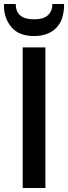

<svg xmlns="http://www.w3.org/2000/svg" viewBox="-45 -944 342 964"><path d="M0 0ZM0 0ZM183 0H69V-706H183ZM126 -763Q50 -763 12.5 -807.5Q-25 -852 -25 -914V-924H34Q34 -847 126 -847Q174 -847 196 -868Q218 -889 218 -924H277Q277 -843 236.5 -803Q196 -763 126 -763Z"/></svg>

Font: Ulagadi Sans Medium
Style: Regular
Weight: 500
Designer: Ninad Kale (Devanagari), Jonny Pinhorn (Latin)
Foundry: Indian Type Foundry
Version: Version 3.01;March 29, 2020;FontCreator 12.0.0.2522 64-bit; 